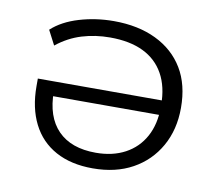

<svg xmlns="http://www.w3.org/2000/svg" viewBox="-62 -570 746 652"><g transform="rotate(10 310.5 -244.5)"><path d="M296 8Q221 8 168 -21Q115 -50 87.5 -104.5Q60 -159 60 -234V-260H508V-210H100L121 -227Q121 -139 166.5 -92.5Q212 -46 297 -46Q355 -46 398 -69Q441 -92 464.5 -135Q488 -178 488 -237V-244Q488 -307 463.5 -351Q439 -395 392.5 -417.5Q346 -440 278 -440Q227 -440 181 -426Q135 -412 95 -380L69 -430Q105 -463 162 -480Q219 -497 281 -497Q365 -497 427 -467Q489 -437 522.5 -381.5Q556 -326 556 -246Q556 -171 523.5 -113.5Q491 -56 433 -24Q375 8 296 8Z"/></g></svg>

Font: Nunito Sans 10pt SemiExpanded Light
Style: Regular
Weight: 300
Width: 6
Designer: Vernon Adams
Foundry: Vernon Adams
Version: Version 3.101;gftools[0.9.27]